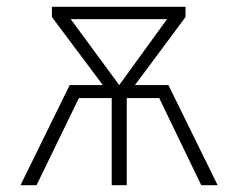

<svg xmlns="http://www.w3.org/2000/svg" viewBox="-20 -542 697 562"><path d="M473 -293H375L523 -492V-522H132V-492L281 -293H184L40 0H87L211 -255H307V0H351V-255H446L569 0H617ZM187 -486H469L329 -293Z"/></svg>

Font: Fira Sans ExtraLight
Style: Regular
Weight: 200
Designer: bBox Type GmbH & Carrois Corporate GbR & Edenspiekermann AG
Foundry: bBox Type GmbH & Carrois Corporate GbR & Edenspiekermann AG
Version: Version 4.300;PS 004.300;hotconv 1.0.88;makeotf.lib2.5.64775